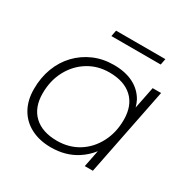

<svg xmlns="http://www.w3.org/2000/svg" viewBox="-154 -834 983 988"><g transform="rotate(30 337.5 -340.0)"><path d="M270 4Q203 4 152 -22Q101 -48 73 -97Q45 -146 45 -213Q45 -281 66.5 -338Q88 -395 128 -437Q168 -479 222 -502.5Q276 -526 340 -526Q409 -526 457 -501.5Q505 -477 531 -431Q540 -413 546 -392L572 -522H622L518 0H470L490 -100Q461 -63 422 -38Q357 4 270 4ZM280 -41Q351 -41 406 -75Q461 -109 493 -169.5Q525 -230 525 -306Q525 -390 476.5 -435.5Q428 -481 340 -481Q270 -481 214.5 -446.5Q159 -412 127 -352Q95 -292 95 -216Q95 -133 143.5 -87Q192 -41 280 -41ZM254 -648 261 -684H554L547 -648Z"/></g></svg>

Font: Montserrat Thin Light
Style: Italic
Weight: 300
Italic angle: -11.3°
Version: Version 9.000